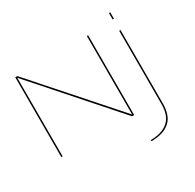

<svg xmlns="http://www.w3.org/2000/svg" viewBox="-201 -959 1428 1407"><g transform="rotate(-30 513.0 -255.5)"><path d="M60 0H71V-663.5H72.5L658.5 0H676.5V-675H665.5V-12H664.5L78 -675H60ZM690.5 229.5Q791.5 229.5 846.2 182Q901 134.5 901 29.5V-589.5H890V30Q890 128.5 837.5 174Q785 219.5 690.5 219.5ZM890 -739.5V-685.5H901V-739.5Z"/></g></svg>

Font: Anybody Expanded Thin
Style: Regular
Weight: 250
Width: 7
Version: Version 1.113;gftools[0.9.25]